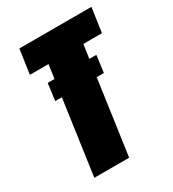

<svg xmlns="http://www.w3.org/2000/svg" viewBox="-149 -675 684 759"><g transform="rotate(-30 193.0 -295.5)"><path d="M58 0 126 -480H41L57 -591H386L370 -480H285L217 0ZM76 -340 86 -417H308L298 -340Z"/></g></svg>

Font: Alumni Sans Thin Black
Style: Italic
Weight: 900
Italic angle: -8°
Version: Version 1.016